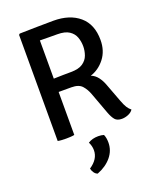

<svg xmlns="http://www.w3.org/2000/svg" viewBox="-171 -787 941 1152"><g transform="rotate(-20 300.0 -210.5)"><path d="M539.5 -482Q539.5 -413 502.5 -365.2Q465.5 -317.5 411 -300Q436 -291 453.8 -267.8Q471.5 -244.5 482 -215L526 -98Q537 -68.5 547.2 -52.5Q557.5 -36.5 571 -26Q560.5 -10 539.8 -1.5Q519 7 499 7Q469 7 455 -9.5Q441 -26 429 -58L379 -193.5Q366.5 -228 345.5 -251.2Q324.5 -274.5 278 -274.5H196.5V0Q184 2.5 169.8 3.2Q155.5 4 143 4Q131.5 4 116.8 3.2Q102 2.5 90.5 0V-677.5L97 -683.5Q153.5 -684.5 207.5 -685.8Q261.5 -687 312.5 -687Q416.5 -687 478 -634.5Q539.5 -582 539.5 -482ZM196.5 -603.5V-359.5Q225.5 -360.5 256 -361Q286.5 -361.5 307 -361.5Q356 -361.5 382.5 -379.5Q409 -397.5 419 -425.2Q429 -453 429 -482Q429 -512.5 419 -540Q409 -567.5 382.5 -585Q356 -602.5 307 -602.5Q285.5 -602.5 253.8 -602.8Q222 -603 196.5 -603.5ZM364 61Q373.5 82 373.5 112.5Q373.5 163.5 340 203.8Q306.5 244 249.5 266Q237 262 228 249.5Q219 237 216 222Q276 182.5 276 126Q276 99 263 73.5Q290 56 328.5 56Q348 56 364 61Z"/></g></svg>

Font: Signika SC
Style: Regular
Weight: 400
Designer: Anna Giedryś
Foundry: Anna Giedryś
Version: Version 2.000; ttfautohint (v1.8.3) -l 8 -r 50 -G 200 -x 9 -